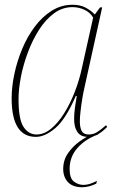

<svg xmlns="http://www.w3.org/2000/svg" viewBox="-20 -566 490 808"><path d="M131 10Q29 10 29 -152Q29 -201 40.5 -255Q52 -309 73.5 -360.5Q95 -412 126.5 -454Q158 -496 198 -521Q238 -546 286 -546Q317 -546 340 -534Q363 -522 379 -505L401 -535H410L336 -200Q331 -179 326.5 -152Q322 -125 319 -98.5Q316 -72 316 -56Q316 -29 324 -14.5Q332 0 353 0Q373 0 389.5 -10.5Q406 -21 426 -39L431 -32Q413 -13 393.5 -1.5Q374 10 350 10Q319 10 305 -11.5Q291 -33 292 -69Q292 -87 295.5 -113.5Q299 -140 303 -162H299Q257 -65 213.5 -27.5Q170 10 131 10ZM134 0Q165 0 194.5 -24Q224 -48 249.5 -88.5Q275 -129 294.5 -179Q314 -229 325 -281L372 -492Q359 -514 335 -525Q311 -536 285 -536Q243 -536 207.5 -510Q172 -484 144.5 -441Q117 -398 97.5 -346Q78 -294 68 -242.5Q58 -191 58 -148Q58 -64 79 -32Q100 0 134 0ZM326 222Q286 222 266 200.5Q246 179 246 145Q246 108 266 79Q286 50 314.5 29.5Q343 9 367 0H393Q341 18 307 55.5Q273 93 273 145Q273 185 291.5 198.5Q310 212 330 212Q346 212 360.5 207Q375 202 388 195L385 207Q353 222 326 222Z"/></svg>

Font: Noto Serif Display SemiCondensed Thin
Style: Italic
Weight: 100
Width: 4
Italic angle: -12°
Designer: Monotype Design Team
Foundry: Monotype Imaging Inc.
Version: Version 2.009